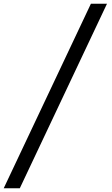

<svg xmlns="http://www.w3.org/2000/svg" viewBox="-35 -773 597 1025"><path d="M450.2 -752.9H536.1L70.8 231.9H-15.1Z"/></svg>

Font: Standard
Style: Regular
Weight: 400
Designer: Bryce Wilner
Version: Version 2.000;PS 2.0;hotconv 16.6.51;makeotf.lib2.5.65220 DE